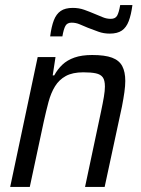

<svg xmlns="http://www.w3.org/2000/svg" viewBox="-20 -734 552 754"><path d="M20 0 128 -510H198L187 -438H193Q206 -462 225 -480Q244 -498 272.5 -508Q301 -518 342 -518Q392 -518 420 -507.5Q448 -497 460 -474.5Q472 -452 472 -416Q472 -397 468.5 -372Q465 -347 459 -316L391 0H314L377 -297Q384 -330 388 -354Q392 -378 392 -394Q392 -419 383.5 -430.5Q375 -442 356.5 -446Q338 -450 307 -450Q265 -450 238.5 -435.5Q212 -421 196 -395Q180 -369 170.5 -333.5Q161 -298 152 -257L97 0ZM177 -591Q182 -630 191.5 -654.5Q201 -679 218.5 -691Q236 -703 266 -703Q290 -703 311 -695.5Q332 -688 353 -679Q370 -672 384.5 -666Q399 -660 415 -660Q433 -660 440 -672.5Q447 -685 452 -714H500Q495 -676 485.5 -651Q476 -626 458.5 -614Q441 -602 411 -602Q387 -602 366.5 -609.5Q346 -617 325 -625Q308 -632 293 -638.5Q278 -645 261 -645Q244 -645 237 -632.5Q230 -620 225 -591Z"/></svg>

Font: Saira SemiCondensed
Style: Italic
Weight: 400
Width: 4
Italic angle: -12°
Designer: Hector Gatti with collaboration of the Omnibus-Type team
Foundry: Omnibus-Type
Version: Version 1.101